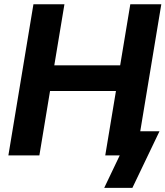

<svg xmlns="http://www.w3.org/2000/svg" viewBox="-20 -748 796 924"><path d="M20.3 0 140.9 -727.5H290.1L241.3 -433.7H558.3L607.1 -727.5H756.3L635.7 0H486.5L538 -310H220.8L169.5 0ZM481.5 156.2 556.1 0H516.2L535.5 -116.4H747.6L617.1 156.2Z"/></svg>

Font: Adwaita Sans
Style: Italic
Weight: 400
Italic angle: -9.39999°
Designer: Rasmus Andersson
Foundry: rsms
Version: Version 4.001;git-9221beed3